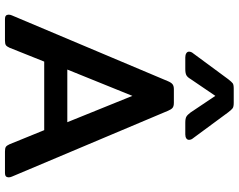

<svg xmlns="http://www.w3.org/2000/svg" viewBox="-114 -847 961 773"><g transform="rotate(90 366.5 -460.5)"><path d="M188 -741Q188 -750 195 -758L299 -899Q310 -913 315.5 -917Q321 -921 337 -921H394Q410 -921 416 -916.5Q422 -912 432 -899L536 -758Q543 -750 543 -741Q543 -734 537 -730Q531 -726 521 -726H474Q457 -726 449.5 -730.5Q442 -735 433 -747L366 -847L298 -747Q291 -735 283 -730.5Q275 -726 258 -726H211Q201 -726 194.5 -730Q188 -734 188 -741ZM39 -15Q39 -21 42 -28L306 -654Q312 -669 319 -674.5Q326 -680 339 -680H394Q408 -680 414.5 -674.5Q421 -669 427 -654L691 -28Q694 -21 694 -15Q694 0 677 0H590Q577 0 571.5 -3.5Q566 -7 561 -18L504 -158H228L172 -18Q167 -7 161.5 -3.5Q156 0 143 0H56Q39 0 39 -15ZM472 -251 366 -513 260 -251Z"/></g></svg>

Font: Mitr
Style: Regular
Weight: 400
Designer: Thanarat Vachiruckul
Foundry: Cadson Demak
Version: Version 1.002